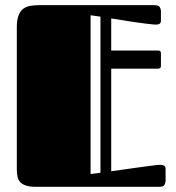

<svg xmlns="http://www.w3.org/2000/svg" viewBox="-20 -721 679 741"><path d="M409.2 -456.1V-60.1Q456.5 -66.9 496.1 -72.3Q512.7 -74.7 529.5 -76.9Q546.4 -79.1 560.5 -81.1Q574.7 -83 585 -84Q595.2 -85 599.1 -85Q607.4 -85 613.3 -81.8Q619.1 -78.6 619.1 -68.8V-23.9Q619.1 -15.1 614.7 -7.6Q610.4 0 593.8 0H119.1Q96.2 0 81.8 -4.4Q67.4 -8.8 59.1 -17.1Q50.8 -25.4 47.9 -38.1Q44.9 -50.8 44.9 -67.9V-616.2Q44.9 -644 51.3 -660.9Q57.6 -677.7 69.3 -686.8Q81.1 -695.8 97.4 -698.5Q113.8 -701.2 133.8 -701.2H575.2Q591.8 -701.2 596.4 -693.6Q601.1 -686 601.1 -676.8V-642.1Q601.1 -632.3 595.9 -629.2Q590.8 -626 582.5 -626Q577.6 -626 567.6 -627Q557.6 -627.9 544.4 -629.6Q531.2 -631.3 516.1 -633.3Q501 -635.3 485.8 -637.7Q450.7 -643.1 409.2 -649.9V-525.9H590.8Q601.1 -525.9 601.1 -515.6V-466.8Q601.1 -456.1 590.8 -456.1ZM367.7 -656.7 329.6 -662.1V-49.3L367.7 -54.2Z"/></svg>

Font: Fascinate Inline
Style: Regular
Weight: 900
Designer: Astigmatic (AOETI)
Foundry: Astigmatic (AOETI)
Version: Version 1.000